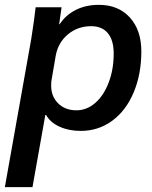

<svg xmlns="http://www.w3.org/2000/svg" viewBox="-51 -530 629 792"><path d="M78 -370Q91 -453 96 -500H203L193 -430H195Q220 -468 261.5 -489Q303 -510 357 -510Q437 -510 484.5 -458Q532 -406 532 -318Q532 -224 500.5 -149Q469 -74 412 -32Q355 10 282 10Q233 10 194.5 -7.5Q156 -25 139 -56H136L83 242H-31ZM418 -309Q418 -364 394 -393Q370 -422 325 -422Q270 -422 229.5 -388.5Q189 -355 179 -301L162 -202Q160 -194 160 -177Q160 -132 189 -103.5Q218 -75 264 -75Q307 -75 342 -105.5Q377 -136 397.5 -190Q418 -244 418 -309Z"/></svg>

Font: Sarabun SemiBold
Style: Italic
Weight: 600
Italic angle: -10°
Designer: Suppakit Chalermlarp | Katatrad Co.,Ltd.
Foundry: Cadson Demak Co.,Ltd.
Version: Version 1.000; ttfautohint (v1.6)